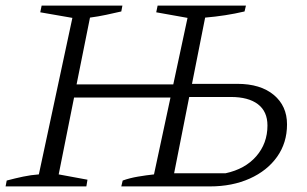

<svg xmlns="http://www.w3.org/2000/svg" viewBox="-27 -667 1097 687"><path d="M-7 0 -3 -21Q27 -29 55.5 -35Q84 -41 112 -43L232 -603L117 -623L122 -647H411L407 -626Q381 -620 353 -614Q325 -608 295 -604L247 -365H593L644 -603L532 -623L537 -647H853L848 -626Q814 -618 778.5 -612.5Q743 -607 707 -604L660 -367H822Q905 -367 952.5 -327.5Q1000 -288 1000 -222Q1000 -156 964.5 -106Q929 -56 866.5 -28Q804 0 724 0H407L412 -21Q437 -30 466.5 -35Q496 -40 524 -43L583 -318H238L183 -43L286 -24L282 0ZM596 -47H780Q850 -62 890 -108Q930 -154 930 -218Q930 -268 896 -294Q862 -320 799 -320H650Z"/></svg>

Font: Piazzolla Light
Style: Italic
Weight: 300
Italic angle: -11.3°
Designer: Juan Pablo del Peral
Foundry: Huerta Tipografica
Version: Version 1.330